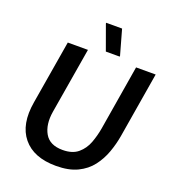

<svg xmlns="http://www.w3.org/2000/svg" viewBox="-149 -936 945 1059"><g transform="rotate(20 323.0 -406.5)"><path d="M300.8 11.7Q169.2 11.7 106.7 -64.6Q44.2 -140.8 67.5 -276.7L130 -650H248.3L183.3 -262.5Q170.8 -185 200 -134.2Q229.2 -83.3 305 -83.3Q362.5 -83.3 395.4 -111.3Q428.3 -139.2 444.2 -181.7Q460 -224.2 467.5 -268.3L530.8 -650H645.8L581.7 -265Q573.3 -215.8 555.8 -167.1Q538.3 -118.3 507.1 -77.5Q475.8 -36.7 425.4 -12.5Q375 11.7 300.8 11.7ZM344.2 -675 291.7 -820V-825H385L425.8 -680V-675Z"/></g></svg>

Font: Familjen Grotesk Medium
Style: Italic
Weight: 500
Italic angle: -9.46201°
Designer: Anders Wikstroem, Jonas Baeckman, Matilda Gysing, Kristian Moeller
Foundry: Familjen STHLM AB
Version: Version 2.002; ttfautohint (v1.8.4.7-5d5b)